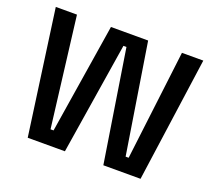

<svg xmlns="http://www.w3.org/2000/svg" viewBox="-118 -857 1129 1014"><g transform="rotate(20 446.0 -350.0)"><path d="M129 0 32 -700H151L227 -83H244L342 -700H551L649 -83H666L741 -700H861L763 0H554L455 -629H438L338 0Z"/></g></svg>

Font: Space Grotesk SemiBold
Style: Regular
Weight: 600
Designer: Florian Karsten
Foundry: Florian Karsten
Version: Version 2.000